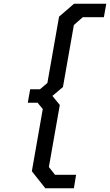

<svg xmlns="http://www.w3.org/2000/svg" viewBox="-20 -830 594 1037"><path d="M225 187 152 95 211 -241 183 -275H130L143 -348H196L236 -382L299 -740L380 -810H554L541 -737H427L379 -695L320 -360L263 -312L303 -263L244 72L277 114H391L379 187Z"/></svg>

Font: Tomorrow
Style: Italic
Weight: 400
Italic angle: -10°
Designer: Tony de Marco, Monica Rizzolli
Foundry: Just in Type
Version: Version 2.002